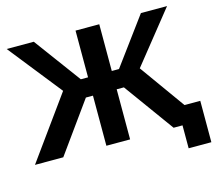

<svg xmlns="http://www.w3.org/2000/svg" viewBox="-139 -857 1285 1145"><g transform="rotate(-15 503.5 -284.5)"><path d="M418.9 0H565.4V-710.9H418.9ZM834 0H1013.4L716.1 -414.8L593.5 -332ZM152.8 0 391.4 -331.8 276.9 -414.3 -22 0ZM492.9 -422.4H374.3L161.1 -711.2H-6.1L313 -309.3H492.9ZM492.9 -422.4V-309.3H662.8L983.9 -710.9H822.5L609.9 -422.4ZM835.4 0H888.9V141.6H1029.1V-113.8H835.4Z"/></g></svg>

Font: Roboto Flex
Style: Regular
Weight: 400
Designer: Berlow after Robertson
Foundry: Google
Version: Version 3.200;gftools[0.9.32]